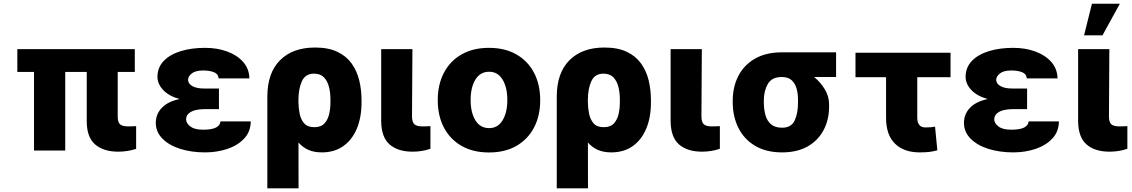

<svg xmlns="http://www.w3.org/2000/svg" viewBox="-20 -810 6091 1033"><path d="M705.3 -545.5V-422.9H613.3V-182.5Q613.6 -152 626.1 -141Q638.5 -130 669.7 -130Q682.5 -130 693.2 -130.5Q703.8 -131 712.4 -131.4V-8.9Q691.1 -2.1 666.9 2Q642.8 6 616.1 6Q537.3 6 492 -32.7Q446.7 -71.4 446.7 -158.7V-422.9H331V0H163V-422.9H73.2V-545.5Z M1158 -286.2V-222.7H1076.7Q1054 -222.7 1032.1 -217.5Q1010.3 -212.4 995.9 -200.1Q981.5 -187.9 981.2 -166.9Q981.9 -146.3 1004.4 -129.3Q1027 -112.2 1072.1 -112.2Q1119.7 -112.2 1142.2 -123.9Q1164.8 -135.7 1166.2 -157H1329.2Q1328.5 -100.9 1293 -63.7Q1257.5 -26.6 1201.7 -8.3Q1146 9.9 1083.8 9.9Q1009.6 9.9 949.4 -9.2Q889.2 -28.4 853.9 -64.1Q818.5 -99.8 818.2 -148.8Q818.5 -196.4 850.7 -229.9Q882.8 -263.5 945.7 -277.3Q888.8 -293 858.1 -325.5Q827.4 -358 827.1 -396.7Q827.4 -447.1 860.6 -481.9Q893.8 -516.7 951.7 -534.6Q1009.6 -552.6 1083.5 -552.6Q1148.4 -552.6 1202.1 -533Q1255.7 -513.5 1288.2 -476.7Q1320.7 -440 1321.7 -388.1H1156.2Q1154.8 -411.6 1131.7 -421.2Q1108.7 -430.8 1073.2 -430.8Q1032 -430.8 1012.1 -415.1Q992.2 -399.5 991.8 -380.7Q992.2 -359.4 1015.1 -346.6Q1038 -333.8 1076.7 -333.8H1158Z M1418.3 203.1V-291.2Q1418.7 -418 1486.9 -486.2Q1555 -554.3 1675.1 -554.3Q1746.4 -554.3 1794.7 -531.4Q1843 -508.5 1871.6 -468.8Q1900.2 -429 1912.6 -378.2Q1925.1 -327.4 1925.1 -271.3V-261.4Q1925.4 -179 1899.9 -118.1Q1874.3 -57.2 1826.5 -23.6Q1778.8 9.9 1711.6 9.9Q1669.4 9.9 1638.7 -3.9Q1608 -17.8 1585.9 -43.3L1586.3 203.1ZM1585.6 -261.7Q1585.9 -229 1592.3 -197.8Q1598.7 -166.5 1616.8 -146.1Q1634.9 -125.7 1670.8 -125.7Q1707.4 -125.7 1726 -146.3Q1744.7 -166.9 1751.4 -198.3Q1758.2 -229.8 1757.8 -261.4V-271.3Q1758.2 -309.3 1750.2 -341.6Q1742.2 -373.9 1723 -393.8Q1703.8 -413.7 1669.4 -413.7Q1623.2 -413.7 1604.6 -373.6Q1585.9 -333.5 1585.6 -272Z M2030.9 -545.5H2198.9L2196.7 -182.5Q2197.1 -152 2209.9 -141Q2222.7 -130 2252.1 -130Q2267.8 -130 2277.2 -130.5Q2286.6 -131 2295.8 -131.4V-9.6Q2251.1 6 2199.6 6Q2121.1 6 2076.3 -32.7Q2031.6 -71.4 2030.9 -158.7Z M2610.8 10.3Q2525.2 10.3 2463.4 -25Q2401.6 -60.4 2368.4 -123.8Q2335.2 -187.1 2335.2 -271Q2335.2 -355.1 2368.4 -418.5Q2401.6 -481.9 2463.4 -517.2Q2525.2 -552.6 2610.8 -552.6Q2696.7 -552.6 2758.3 -517.2Q2820 -481.9 2853.2 -418.5Q2886.4 -355.1 2886.4 -271Q2886.4 -187.1 2853.2 -123.8Q2820 -60.4 2758.3 -25Q2696.7 10.3 2610.8 10.3ZM2611.9 -120.7Q2658.4 -120.7 2683.9 -162.6Q2709.5 -204.5 2709.5 -272Q2709.5 -339.8 2683.9 -381.9Q2658.4 -424 2611.9 -424Q2563.6 -424 2537.8 -381.9Q2512.1 -339.8 2512.1 -272Q2512.1 -204.5 2537.8 -162.6Q2563.6 -120.7 2611.9 -120.7Z M2975.5 203.1V-291.2Q2975.9 -418 3044 -486.2Q3112.2 -554.3 3232.2 -554.3Q3303.6 -554.3 3351.9 -531.4Q3400.2 -508.5 3428.8 -468.8Q3457.4 -429 3469.8 -378.2Q3482.2 -327.4 3482.2 -271.3V-261.4Q3482.6 -179 3457 -118.1Q3431.5 -57.2 3383.7 -23.6Q3335.9 9.9 3268.8 9.9Q3226.6 9.9 3195.8 -3.9Q3165.1 -17.8 3143.1 -43.3L3143.5 203.1ZM3142.8 -261.7Q3143.1 -229 3149.5 -197.8Q3155.9 -166.5 3174 -146.1Q3192.1 -125.7 3228 -125.7Q3264.6 -125.7 3283.2 -146.3Q3301.8 -166.9 3308.6 -198.3Q3315.3 -229.8 3315 -261.4V-271.3Q3315.3 -309.3 3307.4 -341.6Q3299.4 -373.9 3280.2 -393.8Q3261 -413.7 3226.6 -413.7Q3180.4 -413.7 3161.8 -373.6Q3143.1 -333.5 3142.8 -272Z M3588.1 -545.5H3756L3753.9 -182.5Q3754.3 -152 3767 -141Q3779.8 -130 3809.3 -130Q3824.9 -130 3834.3 -130.5Q3843.8 -131 3853 -131.4V-9.6Q3808.2 6 3756.7 6Q3678.3 6 3633.5 -32.7Q3588.8 -71.4 3588.1 -158.7Z M3922.2 -258.5V-269.9Q3922.6 -343.8 3952.9 -402.2Q3983.3 -460.6 4042.1 -494.5Q4100.9 -528.4 4186.4 -528.4H4478.3V-395.6H4360.1Q4394.2 -368.3 4417.4 -329.9Q4440.7 -291.5 4440.7 -248.6V-238.6Q4441.1 -166.9 4411.4 -110.6Q4381.7 -54.3 4325.3 -22.2Q4268.8 9.9 4187.9 9.9Q4102.3 9.9 4043 -25.2Q3983.7 -60.4 3953.1 -121.3Q3922.6 -182.2 3922.2 -258.5ZM4089.5 -269.9V-258.5Q4089.8 -220.5 4098.5 -189.8Q4107.2 -159.1 4128.6 -141Q4149.9 -122.9 4187.9 -122.9Q4237.6 -122.9 4255.7 -162.3Q4273.8 -201.7 4273.4 -258.5V-269.9Q4273.8 -304 4266 -332.6Q4258.2 -361.2 4239.2 -378.4Q4220.2 -395.6 4186.4 -395.6Q4132.1 -395.6 4111 -358.3Q4089.8 -321 4089.5 -269.9Z M5094.1 -526.3V-394.5H4915.1V-176.5Q4915.1 -124.3 4959.9 -124.3Q4977.6 -124.3 4987.6 -125.4Q4997.5 -126.4 5010.7 -128.6L5023.1 -1.4Q5001.4 4.6 4980.3 7.3Q4959.2 9.9 4928.6 9.9Q4843.4 9.9 4795.3 -36.9Q4747.2 -83.8 4747.2 -176.1V-394.5H4582.7V-526.3Z M5506 -286.2V-222.7H5424.7Q5402 -222.7 5380.1 -217.5Q5358.3 -212.4 5343.9 -200.1Q5329.5 -187.9 5329.2 -166.9Q5329.9 -146.3 5352.5 -129.3Q5375 -112.2 5420.1 -112.2Q5467.7 -112.2 5490.2 -123.9Q5512.8 -135.7 5514.2 -157H5677.2Q5676.5 -100.9 5641 -63.7Q5605.5 -26.6 5549.7 -8.3Q5494 9.9 5431.8 9.9Q5357.6 9.9 5297.4 -9.2Q5237.2 -28.4 5201.9 -64.1Q5166.5 -99.8 5166.2 -148.8Q5166.5 -196.4 5198.7 -229.9Q5230.8 -263.5 5293.7 -277.3Q5236.9 -293 5206.1 -325.5Q5175.4 -358 5175.1 -396.7Q5175.4 -447.1 5208.6 -481.9Q5241.8 -516.7 5299.7 -534.6Q5357.6 -552.6 5431.5 -552.6Q5496.4 -552.6 5550.1 -533Q5603.7 -513.5 5636.2 -476.7Q5668.7 -440 5669.7 -388.1H5504.3Q5502.8 -411.6 5479.8 -421.2Q5456.7 -430.8 5421.2 -430.8Q5380 -430.8 5360.1 -415.1Q5340.2 -399.5 5339.8 -380.7Q5340.2 -359.4 5363.1 -346.6Q5386 -333.8 5424.7 -333.8H5506Z M5780.5 -545.5H5948.5L5946.4 -182.5Q5946.7 -152 5959.5 -141Q5972.3 -130 6001.8 -130Q6017.4 -130 6026.8 -130.5Q6036.2 -131 6045.5 -131.4V-9.6Q6000.7 6 5949.2 6Q5870.7 6 5826 -32.7Q5781.2 -71.4 5780.5 -158.7ZM5812.5 -620 5854.8 -789.8H6005L5911.6 -620Z"/></svg>

Font: Inter UI Extra Bold
Style: Regular
Weight: 800
Designer: Rasmus Andersson
Foundry: rsms
Version: 3.2;8d6f07862